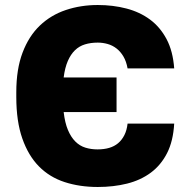

<svg xmlns="http://www.w3.org/2000/svg" viewBox="-20 -733 750 766"><path d="M370 13Q298 13 238 -6.5Q178 -26 135.5 -69Q93 -112 69 -180.5Q45 -249 45 -346V-365Q45 -457 70 -523Q95 -589 139 -631Q183 -673 242.5 -693Q302 -713 370 -713Q431 -713 484.5 -699Q538 -685 578.5 -655Q619 -625 644.5 -577Q670 -529 675 -460H489Q484 -488 472.5 -507.5Q461 -527 445 -539.5Q429 -552 409.5 -557.5Q390 -563 370 -563Q342 -563 319 -556Q296 -549 279 -532.5Q262 -516 250.5 -489.5Q239 -463 234 -424H445V-286H234Q239 -243 251 -214.5Q263 -186 280.5 -168.5Q298 -151 320.5 -144Q343 -137 369 -137Q395 -137 415.5 -143Q436 -149 451 -161.5Q466 -174 476 -193.5Q486 -213 489 -240H675Q671 -170 646.5 -122Q622 -74 581.5 -44Q541 -14 487 -0.5Q433 13 370 13Z"/></svg>

Font: Golos Text VF
Style: Regular
Weight: 400
Designer: A.Korolkova, Vitaly Kuzmin
Foundry: ParaType Ltd
Version: Version 2.003